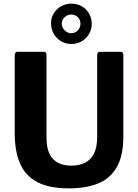

<svg xmlns="http://www.w3.org/2000/svg" viewBox="-20 -1027 761 1057"><path d="M659 -275Q659 -170 623 -107Q587 -44 520 -17Q453 10 360 10Q251 10 185.5 -24.5Q120 -59 90.5 -126.5Q61 -194 61 -293V-722Q61 -742 77 -742H221Q236 -742 236 -724V-271Q236 -189 271.5 -152Q307 -115 373 -115Q415 -115 447 -130.5Q479 -146 497 -181Q515 -216 515 -274V-723Q515 -742 530 -742H644Q659 -742 659 -724V-275ZM485 -897Q485 -850 452.5 -817.5Q420 -785 373 -785Q326 -785 293.5 -818Q261 -851 261 -900Q261 -930 276.5 -954.5Q292 -979 317.5 -993Q343 -1007 373 -1007Q405 -1007 430 -992.5Q455 -978 470 -953Q485 -928 485 -897ZM423 -896Q423 -918 408.5 -932.5Q394 -947 372 -947Q352 -947 336 -932.5Q320 -918 320 -896Q320 -876 336 -860Q352 -844 372 -844Q394 -844 408.5 -860Q423 -876 423 -896Z"/></svg>

Font: Libre Franklin
Style: Bold
Weight: 700
Designer: Pablo Impallari, Rodrigo Fuenzalida, Nhung Nguyen
Foundry: Impallari Type
Version: Version 3.000